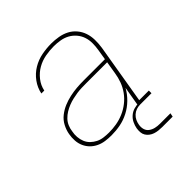

<svg xmlns="http://www.w3.org/2000/svg" viewBox="-187 -676 974 974"><g transform="rotate(-45 300.0 -189.0)"><path d="M215 8Q193 8 171.5 5Q150 2 131 -7Q112 -16 97.5 -30.5Q83 -45 74.5 -64Q66 -83 64.5 -105Q63 -127 67 -149Q71 -173 83.5 -197Q96 -221 117 -237.5Q138 -254 162 -264Q186 -274 211.5 -279.5Q237 -285 261.5 -287Q286 -289 311 -289H464L473 -344Q477 -368 477 -391Q477 -414 470 -435Q463 -456 448.5 -473Q434 -490 415 -500.5Q396 -511 373 -515Q350 -519 327 -519Q297 -519 266.5 -513.5Q236 -508 208.5 -492.5Q181 -477 160.5 -451Q140 -425 134 -394H113Q120 -429 141.5 -458.5Q163 -488 194 -506.5Q225 -525 259.5 -531.5Q294 -538 327 -538Q353 -538 379 -533.5Q405 -529 427 -517.5Q449 -506 465 -487Q481 -468 489 -444.5Q497 -421 497.5 -394.5Q498 -368 494 -341L440 -19H509V0H416L435 -112Q419 -83 394.5 -59Q370 -35 340 -19.5Q310 -4 278.5 2Q247 8 215 8ZM216 -11Q243 -11 269.5 -15.5Q296 -20 322 -31Q348 -42 371 -60Q394 -78 410.5 -101Q427 -124 436.5 -150Q446 -176 450 -203L461 -270H311Q294 -270 277.5 -269.5Q261 -269 244 -266.5Q227 -264 210 -260Q193 -256 176.5 -249.5Q160 -243 144.5 -233.5Q129 -224 116.5 -211Q104 -198 97 -181.5Q90 -165 88 -148Q84 -129 85.5 -110Q87 -91 94 -74Q101 -57 114 -44.5Q127 -32 143 -24Q159 -16 178 -13.5Q197 -11 216 -11ZM426 160Q413 160 400 158.5Q387 157 375 153Q363 149 353 141.5Q343 134 336.5 123.5Q330 113 329 100Q328 87 330 73Q333 56 341 39.5Q349 23 363 11Q377 -1 394.5 -6Q412 -11 430 -11L428 0Q414 0 400.5 4.5Q387 9 376 19Q365 29 359 42Q353 55 351 68Q348 85 352.5 100Q357 115 369.5 124Q382 133 397.5 136.5Q413 140 430 140H505L501 160Z"/></g></svg>

Font: Iosevka Curly Slab ThExObl
Style: Regular
Weight: 100
Width: 7
Italic angle: -9°
Monospace: yes
Designer: Belleve Invis
Foundry: Belleve Invis
Version: Version 11.1.0; ttfautohint (v1.8.3)